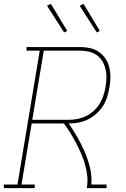

<svg xmlns="http://www.w3.org/2000/svg" viewBox="-38 -980 658 1000"><path d="M-18 0V-19H53L169 -716H100V-735H379Q405 -735 430.5 -729.5Q456 -724 476.5 -710Q497 -696 511 -675Q525 -654 531 -630Q537 -606 537 -579Q537 -552 532 -526Q528 -501 520.5 -476Q513 -451 498.5 -428.5Q484 -406 464 -388Q444 -370 420 -358Q396 -346 370.5 -341.5Q345 -337 320 -337Q344 -302 365 -265.5Q386 -229 403 -189.5Q420 -150 430.5 -107Q441 -64 438 -19H517V0H414Q420 -32 416.5 -63.5Q413 -95 404.5 -124.5Q396 -154 384 -181.5Q372 -209 358 -235.5Q344 -262 328.5 -287.5Q313 -313 295 -337H127L74 -19H143V0ZM320 -356Q343 -356 366 -360.5Q389 -365 410.5 -375.5Q432 -386 450.5 -403Q469 -420 481.5 -440.5Q494 -461 501 -483.5Q508 -506 512 -529Q516 -552 516.5 -575.5Q517 -599 511.5 -621Q506 -643 494.5 -662Q483 -681 465 -693.5Q447 -706 424.5 -711Q402 -716 379 -716H190L130 -356ZM466 -811 377 -950 397 -960 482 -819ZM296 -811 207 -950 227 -960 312 -819Z"/></svg>

Font: Iosevka Curly Slab ThExObl
Style: Regular
Weight: 100
Width: 7
Italic angle: -9°
Monospace: yes
Designer: Belleve Invis
Foundry: Belleve Invis
Version: Version 11.1.0; ttfautohint (v1.8.3)